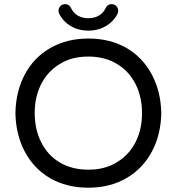

<svg xmlns="http://www.w3.org/2000/svg" viewBox="-20 -874 833 905"><path d="M215.8 -34.2Q139.6 -79.1 97.2 -158.7Q54.7 -238.3 52.7 -340.8Q54.7 -443.4 96.7 -522.5Q138.7 -602.5 216.8 -647.5Q294.9 -692.4 396.5 -692.4Q499 -692.4 577.1 -647.5Q653.3 -602.5 695.8 -522.5Q738.3 -442.4 740.2 -340.8Q738.3 -239.3 696.3 -160.2Q653.3 -79.1 575.7 -34.2Q498 10.7 396.5 10.7Q293.9 10.7 215.8 -34.2ZM531.2 -109.4Q587.9 -143.6 618.7 -203.6Q649.4 -263.7 649.4 -340.8Q649.4 -417 619.1 -477.5Q587.9 -539.1 530.3 -573.2Q472.7 -607.4 396.5 -607.4Q317.4 -607.4 261.7 -572.3Q205.1 -538.1 174.3 -478Q143.6 -418 143.6 -340.8Q143.6 -264.6 173.8 -204.1Q205.1 -141.6 262.2 -107.9Q319.3 -74.2 396.5 -74.2Q475.6 -74.2 531.2 -109.4ZM258.8 -809.6Q255.9 -815.4 255.9 -823.2Q255.9 -835.9 264.6 -845.2Q273.4 -854.5 287.1 -854.5Q306.6 -854.5 315.4 -835Q326.2 -812.5 347.2 -800.3Q368.2 -788.1 396.5 -788.1Q424.8 -788.1 445.8 -800.3Q466.8 -812.5 477.5 -835Q486.3 -854.5 505.9 -854.5Q519.5 -854.5 528.3 -845.2Q537.1 -835.9 537.1 -823.2Q537.1 -815.4 534.2 -809.6Q515.6 -772.5 479 -751Q442.4 -729.5 396.5 -729.5Q350.6 -729.5 314 -751Q277.3 -772.5 258.8 -809.6Z"/></svg>

Font: jf-openhuninn-2.1
Style: Regular
Weight: 400
Designer: [Kosugi Maru]
Designed by MOTOYA      

[Varela Round]
Joe Prince (Latin component); Avraham Cornfeld (Hebrew component)
Foundry: justfont Co., Ltd.
Version: 2.1